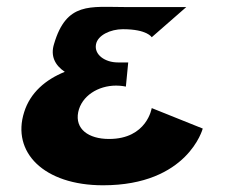

<svg xmlns="http://www.w3.org/2000/svg" viewBox="-20 -553 677 572"><path d="M535 -532H353C249 -532 178 -548 141 -422C130 -387 143 -359 173 -339C116 -316 70 -277 52 -219C14 -100 110 -1 287 -1C540 -1 584 -170 584 -170L432 -231C432 -231 418 -139 305 -139C243 -139 203 -169 213 -219C223 -267 272 -298 326 -298C342 -298 355 -295 355 -295L362 -367H331C293 -367 260 -390 266 -421C271 -448 309 -466 346 -466C419 -466 432 -442 432 -442Z"/></svg>

Font: Hussar Milosc
Style: Bold
Weight: 700
Foundry: Cannot Into Space Fonts
Version: Version 1.02